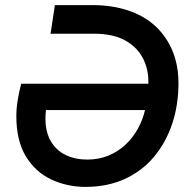

<svg xmlns="http://www.w3.org/2000/svg" viewBox="-20 -720 744 752"><path d="M315 12Q244 12 182 -16.5Q120 -45 82 -106.5Q44 -168 44 -265Q44 -296 49.5 -329Q55 -362 63 -392H561Q563 -445 541 -489.5Q519 -534 471.5 -561Q424 -588 347 -588H178L195 -700H342Q418 -700 480.5 -679.5Q543 -659 587 -619Q631 -579 655 -522Q679 -465 679 -394Q679 -308 654 -234Q629 -160 582 -104.5Q535 -49 467.5 -18.5Q400 12 315 12ZM322 -95Q367 -95 404.5 -110.5Q442 -126 471 -153Q500 -180 519.5 -215Q539 -250 548 -289H160Q159 -280 158.5 -272Q158 -264 158 -256Q158 -203 179 -167Q200 -131 237 -113Q274 -95 322 -95Z"/></svg>

Font: MuseoModerno Medium
Style: Italic
Weight: 500
Italic angle: -9°
Designer: Pablo Cosgaya, Héctor Gatti, Marcela Romero, and the Authors of The MuseoModerno Project.
Foundry: Omnibus-Type Team
Version: Version 1.003